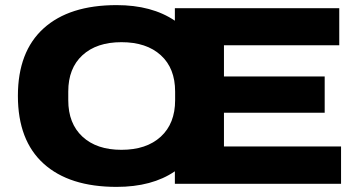

<svg xmlns="http://www.w3.org/2000/svg" viewBox="-20 -719 1405 751"><path d="M436 12Q251 12 150.5 -79Q50 -170 50 -344Q50 -517 150.5 -608Q251 -699 436 -699Q574 -699 664 -638V-687H1307V-542H856V-420H1250V-278H856V-146H1314V0H664V-49Q575 12 436 12ZM455 -133Q553 -133 609 -184.5Q665 -236 665 -327V-361Q665 -452 609 -503Q553 -554 455 -554Q358 -554 302.5 -503Q247 -452 247 -361V-327Q247 -236 302.5 -184.5Q358 -133 455 -133Z"/></svg>

Font: Archivo SemiExpanded ExtraBold
Style: Regular
Weight: 800
Width: 6
Designer: Hector Gatti
Foundry: Omnibus-Type
Version: Version 2.001; ttfautohint (v1.8.3)